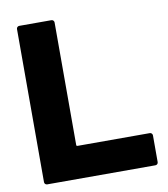

<svg xmlns="http://www.w3.org/2000/svg" viewBox="-80 -768 732 835"><g transform="rotate(-10 286.5 -350.0)"><path d="M61 0Q56 0 52.5 -3.5Q49 -7 49 -12V-688Q49 -693 52.5 -696.5Q56 -700 61 -700H203Q208 -700 211.5 -696.5Q215 -693 215 -688V-147Q215 -142 220 -142H539Q544 -142 547.5 -138.5Q551 -135 551 -130V-12Q551 -7 547.5 -3.5Q544 0 539 0Z"/></g></svg>

Font: LinhAnh ExtBd
Style: Regular
Weight: 800
Designer: Jeremy Tribby
Foundry: Tribby Type
Version: Version 1.408